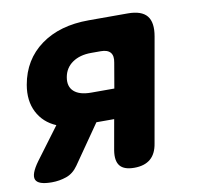

<svg xmlns="http://www.w3.org/2000/svg" viewBox="-67 -621 734 702"><g transform="rotate(-10 300.0 -270.0)"><path d="M71 10Q20 10 11.5 -10.5Q3 -31 35 -75L123 -193Q76 -213 54 -256Q32 -299 42 -357Q58 -448 128 -499Q198 -550 306 -550H451Q502 -550 522 -525.5Q542 -501 533 -450L465 -65Q459 -27 437 -8.5Q415 10 377 10Q339 10 324 -8.5Q309 -27 315 -65L335 -178H269L169 -34Q151 -8 125 1Q99 10 71 10ZM371 -381Q376 -406 365.5 -418.5Q355 -431 330 -431H294Q252 -431 224.5 -412Q197 -393 191 -359Q185 -325 205.5 -306.5Q226 -288 269 -288H355Z"/></g></svg>

Font: Maple Mono ExtraBold
Style: Italic
Weight: 800
Italic angle: -10°
Monospace: yes
Designer: subframe7536
Version: Version 7.200